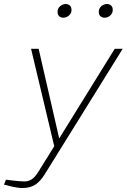

<svg xmlns="http://www.w3.org/2000/svg" viewBox="-90 -735 636 964"><path d="M23 209Q11 209 -5.5 206.5Q-22 204 -42 199L-70 192L-60 167L-30 171Q-11 173 5 174.5Q21 176 31 176Q53 176 69 165.5Q85 155 101 130L185 -5L190 6H184L66 -490H104L207 -41H208L486 -490H526L134 141Q113 175 87.5 192Q62 209 23 209ZM228 -646Q217 -646 208 -653Q199 -660 199 -676Q199 -688 205.5 -697Q212 -706 221.5 -710.5Q231 -715 240 -715Q251 -715 260 -708Q269 -701 269 -685Q269 -673 262.5 -664Q256 -655 246.5 -650.5Q237 -646 228 -646ZM435 -646Q424 -646 415 -653Q406 -660 406 -676Q406 -688 412.5 -697Q419 -706 428.5 -710.5Q438 -715 447 -715Q458 -715 467 -708Q476 -701 476 -685Q476 -673 469.5 -664Q463 -655 454 -650.5Q445 -646 435 -646Z"/></svg>

Font: REM Medium Thin
Style: Italic
Weight: 250
Italic angle: -11°
Version: Version 1.005;gftools[0.9.28]